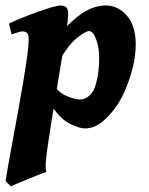

<svg xmlns="http://www.w3.org/2000/svg" viewBox="-33 -440 530 685"><path d="M451.2 -281.2Q451.2 -242.7 441.4 -202.4Q431.6 -162.1 417 -126.7Q402.3 -91.3 387.2 -68.4Q366.7 -36.1 335.9 -9Q305.2 18.1 269.5 18.1Q251 18.1 218.5 2.7Q186 -12.7 155.8 -55.7L165 -128.9Q180.7 -106.4 209 -95.7Q237.3 -85 252.4 -85Q268.6 -85 281.7 -95.5Q294.9 -106 301.8 -119.6Q309.6 -136.7 315.2 -166.5Q320.8 -196.3 320.8 -233.4Q320.8 -272.5 309.6 -300.8Q298.3 -329.1 284.7 -329.1Q272.5 -329.1 242.4 -305.2Q212.4 -281.2 183.1 -231L180.2 -321.3Q235.8 -379.4 272 -399.9Q308.1 -420.4 344.7 -420.4Q387.7 -420.4 419.4 -384.5Q451.2 -348.6 451.2 -281.2ZM210 -390.6Q210 -371.6 203.4 -327.9Q196.8 -284.2 183.3 -205.6Q169.9 -127 149.9 -2.4Q140.1 59.1 135.3 94.5Q130.4 129.9 129.9 147.7Q129.4 165.5 132.3 173.8Q126 175.3 107.9 182.4Q89.8 189.5 68.4 198.2Q46.9 207 29.3 214.4Q11.7 221.7 5.9 224.6L-13.2 206.1Q-10.7 189 -3.9 150.6Q2.9 112.3 12.2 62Q21.5 11.7 31.5 -43Q41.5 -97.7 50 -148.9Q58.6 -200.2 64 -239.5Q69.3 -278.8 69.3 -297.9Q69.3 -318.4 62.5 -323.2Q55.7 -328.1 47.4 -328.1Q42.5 -328.1 28.8 -324Q15.1 -319.8 8.3 -317.4L-1 -356Q19.5 -365.7 47.1 -377Q74.7 -388.2 102.3 -397.9Q129.9 -407.7 151.9 -414.1Q173.8 -420.4 183.6 -420.4Q196.3 -420.4 203.1 -414.3Q210 -408.2 210 -390.6Z"/></svg>

Font: Dai Banna SIL
Style: Bold Italic
Weight: 700
Italic angle: -11°
Designer: Victor Gaultney
Foundry: SIL International
Version: Version 4.000